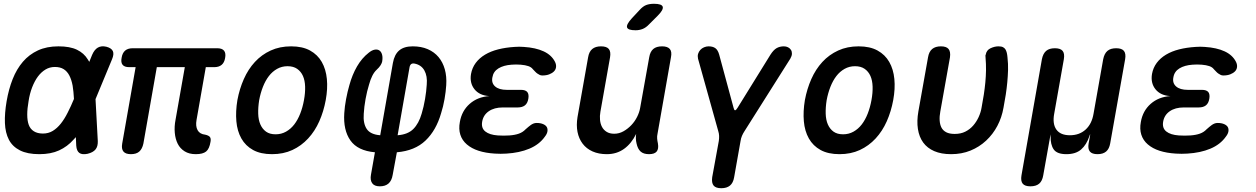

<svg xmlns="http://www.w3.org/2000/svg" viewBox="-20 -805 6640 1015"><path d="M497 -59Q498 -31 485 -15Q472 1 443 8Q414 14 399.5 3.5Q385 -7 383 -35L381 -80Q375 -73 368 -66Q336 -30 292.5 -10Q249 10 188 10Q125 10 85.5 -10Q46 -30 27 -66.5Q8 -103 6 -154.5Q4 -206 15 -270Q26 -334 47 -387Q68 -440 101 -478.5Q134 -517 180.5 -538.5Q227 -560 289 -560Q350 -560 387 -542Q424 -524 444 -491Q448 -485 452 -478L467 -515Q479 -543 497.5 -553.5Q516 -564 542 -558Q569 -551 576.5 -535Q584 -519 572 -491L485 -281ZM371 -282Q369 -321 364 -352Q358 -384 346.5 -406Q335 -428 316.5 -439.5Q298 -451 270 -451Q243 -451 220.5 -437.5Q198 -424 180.5 -400.5Q163 -377 150 -343.5Q137 -310 131 -270Q124 -231 124 -199Q124 -167 132 -145Q140 -123 159 -111Q178 -99 207 -99Q236 -99 259 -113Q282 -127 301.5 -151.5Q321 -176 338 -210Q355 -243 371 -282Z M1015 10Q980 10 956 -5Q932 -20 919.5 -45Q907 -70 904 -103Q901 -136 908 -172L957 -450H809L738 -46Q732 -18 716.5 -4Q701 10 672 10Q644 10 632.5 -4Q621 -18 626 -46L697 -450H663Q638 -450 628 -462.5Q618 -475 623 -500Q627 -525 641.5 -537.5Q656 -550 682 -550H1128Q1154 -550 1164.5 -537Q1175 -524 1170 -498Q1166 -474 1151.5 -462Q1137 -450 1113 -450H1068L1019 -171Q1013 -138 1024.5 -117Q1036 -96 1065 -93Q1083 -89 1089.5 -81Q1096 -73 1093 -56Q1087 -18 1069.5 -4Q1052 10 1015 10Z M1418 10Q1358 10 1318 -12Q1278 -34 1256 -73Q1234 -112 1229.5 -164Q1225 -216 1235 -276Q1246 -335 1269 -387Q1292 -439 1327.5 -477.5Q1363 -516 1411 -538Q1459 -560 1519 -560Q1579 -560 1619 -538Q1659 -516 1681 -477.5Q1703 -439 1708 -387.5Q1713 -336 1702 -276Q1691 -216 1668 -164Q1645 -112 1609 -73Q1573 -34 1525.5 -12Q1478 10 1418 10ZM1437 -95Q1467 -95 1492 -109Q1517 -123 1535.5 -147Q1554 -171 1567 -204Q1580 -237 1587 -276Q1594 -314 1593 -347Q1592 -380 1581.5 -403.5Q1571 -427 1551 -441Q1531 -455 1500 -455Q1470 -455 1445 -441Q1420 -427 1401.5 -403Q1383 -379 1370 -346Q1357 -313 1350 -275Q1344 -237 1345 -204Q1346 -171 1356.5 -147Q1367 -123 1386.5 -109Q1406 -95 1437 -95Z M1988 180Q1959 180 1947.5 163.5Q1936 147 1941 119L1962 0Q1871 -8 1832.5 -62.5Q1794 -117 1800 -207Q1802 -241 1809.5 -281Q1817 -321 1827 -355Q1842 -410 1867.5 -454Q1893 -498 1929 -526Q1946 -540 1961 -542.5Q1976 -545 1986 -538Q1996 -531 2000 -515.5Q2004 -500 2000 -478Q1998 -470 1991.5 -459.5Q1985 -449 1971 -436Q1958 -424 1948 -404Q1938 -384 1931 -358Q1920 -323 1912.5 -281.5Q1905 -240 1903 -204Q1899 -153 1918.5 -123.5Q1938 -94 1990 -90L2057 -472Q2065 -517 2090.5 -538.5Q2116 -560 2162 -560Q2207 -560 2241.5 -545Q2276 -530 2298.5 -503Q2321 -476 2331.5 -438.5Q2342 -401 2339 -355Q2337 -321 2330 -281Q2323 -241 2312 -207Q2286 -116 2229.5 -62Q2173 -8 2078 0L2056 119Q2051 150 2034 165Q2017 180 1988 180ZM2145 -449 2082 -90Q2136 -94 2165 -123Q2194 -152 2209 -204Q2220 -240 2227 -281.5Q2234 -323 2236 -358Q2240 -403 2223.5 -432.5Q2207 -462 2171 -469Q2160 -471 2153.5 -466Q2147 -461 2145 -449Z M2914 -478Q2921 -464 2919.5 -450.5Q2918 -437 2908.5 -427.5Q2899 -418 2883.5 -412Q2868 -406 2847 -406Q2839 -406 2833 -409Q2827 -412 2821 -416Q2815 -420 2809.5 -426Q2804 -432 2797 -439Q2789 -450 2773 -455.5Q2757 -461 2733 -463Q2720 -464 2708 -464Q2696 -464 2684 -463Q2642 -460 2615 -443.5Q2588 -427 2583 -396Q2577 -366 2597.5 -348Q2618 -330 2659 -330H2734Q2758 -330 2767.5 -318.5Q2777 -307 2773 -283Q2769 -259 2755 -248Q2741 -237 2717 -237H2638Q2593 -237 2564 -217Q2535 -197 2529 -162Q2523 -128 2545.5 -110Q2568 -92 2612 -89Q2627 -88 2642.5 -88Q2658 -88 2673 -89Q2702 -91 2723 -98.5Q2744 -106 2758 -121Q2766 -128 2773 -134Q2780 -140 2786.5 -144.5Q2793 -149 2800.5 -152Q2808 -155 2817 -155Q2837 -155 2851 -149Q2865 -143 2870.5 -133.5Q2876 -124 2874 -110.5Q2872 -97 2860 -82Q2831 -41 2778.5 -19Q2726 3 2657 7Q2642 8 2626.5 8Q2611 8 2596 7Q2547 4 2510 -8Q2473 -20 2448 -41.5Q2423 -63 2413.5 -93Q2404 -123 2411 -160Q2421 -219 2463 -256Q2505 -293 2567 -297Q2515 -300 2488.5 -333Q2462 -366 2470 -414Q2476 -447 2495 -472.5Q2514 -498 2544 -516Q2574 -534 2613.5 -544Q2653 -554 2700 -557Q2713 -558 2725 -558Q2737 -558 2749 -557Q2812 -553 2854 -533.5Q2896 -514 2914 -478Z M3411 10Q3382 10 3366.5 -4Q3351 -18 3345 -47Q3342 -59 3341.5 -72Q3341 -85 3343 -97Q3318 -46 3279 -18Q3240 10 3188 10Q3145 10 3112.5 -4.5Q3080 -19 3060 -45.5Q3040 -72 3033 -107.5Q3026 -143 3033 -186L3089 -502Q3094 -532 3111 -546Q3128 -560 3157 -560Q3187 -560 3198.5 -546Q3210 -532 3205 -502L3154 -214Q3150 -192 3152 -171Q3154 -150 3162.5 -134Q3171 -118 3187 -108Q3203 -98 3227 -98Q3253 -98 3276 -111Q3299 -124 3317.5 -143.5Q3336 -163 3348 -187Q3360 -211 3364 -234L3412 -502Q3417 -532 3433.5 -546Q3450 -560 3480 -560Q3509 -560 3521 -546Q3533 -532 3527 -502L3456 -98Q3453 -85 3454 -72.5Q3455 -60 3458 -47Q3463 -18 3451.5 -4Q3440 10 3411 10ZM3411 -676Q3395 -659 3377.5 -652Q3360 -645 3340 -645Q3300 -645 3295 -660Q3290 -675 3320 -708L3361 -752Q3379 -772 3396.5 -778.5Q3414 -785 3437 -785Q3479 -785 3483.5 -769Q3488 -753 3457 -722Z M3793 190Q3764 190 3752.5 176Q3741 162 3745 132L3780 -60Q3782 -74 3781.5 -87Q3781 -100 3777 -112L3670 -495Q3667 -509 3670.5 -520.5Q3674 -532 3682 -541Q3690 -550 3702 -555Q3714 -560 3726 -560Q3748 -560 3761.5 -550.5Q3775 -541 3782 -516L3858 -235Q3861 -222 3866 -222Q3871 -222 3879 -235L4053 -516Q4069 -541 4085.5 -550.5Q4102 -560 4124 -560Q4136 -560 4146 -555Q4156 -550 4161.5 -541Q4167 -532 4166.5 -520.5Q4166 -509 4158 -495L3916 -112Q3908 -100 3902.5 -87Q3897 -74 3895 -60L3861 132Q3856 162 3839 176Q3822 190 3793 190Z M4418 10Q4358 10 4318 -12Q4278 -34 4256 -73Q4234 -112 4229.5 -164Q4225 -216 4235 -276Q4246 -335 4269 -387Q4292 -439 4327.5 -477.5Q4363 -516 4411 -538Q4459 -560 4519 -560Q4579 -560 4619 -538Q4659 -516 4681 -477.5Q4703 -439 4708 -387.5Q4713 -336 4702 -276Q4691 -216 4668 -164Q4645 -112 4609 -73Q4573 -34 4525.5 -12Q4478 10 4418 10ZM4437 -95Q4467 -95 4492 -109Q4517 -123 4535.5 -147Q4554 -171 4567 -204Q4580 -237 4587 -276Q4594 -314 4593 -347Q4592 -380 4581.5 -403.5Q4571 -427 4551 -441Q4531 -455 4500 -455Q4470 -455 4445 -441Q4420 -427 4401.5 -403Q4383 -379 4370 -346Q4357 -313 4350 -275Q4344 -237 4345 -204Q4346 -171 4356.5 -147Q4367 -123 4386.5 -109Q4406 -95 4437 -95Z M4886 -502Q4891 -532 4908 -546Q4925 -560 4954 -560Q4983 -560 4994.5 -546Q5006 -532 5002 -502L4951 -216Q4946 -190 4947.5 -168Q4949 -146 4957 -130.5Q4965 -115 4982 -106Q4999 -97 5027 -97Q5059 -97 5083 -109Q5107 -121 5124.5 -141Q5142 -161 5153.5 -186Q5165 -211 5169 -236Q5176 -273 5181 -305.5Q5186 -338 5189 -370Q5192 -402 5192.5 -434Q5193 -466 5190 -502Q5190 -506 5189.5 -509.5Q5189 -513 5191 -516Q5195 -540 5216.5 -550Q5238 -560 5258 -560Q5274 -560 5282.5 -555.5Q5291 -551 5295.5 -543.5Q5300 -536 5302.5 -525.5Q5305 -515 5306 -502Q5310 -467 5309 -434.5Q5308 -402 5305 -370Q5302 -338 5297 -305L5285 -236Q5276 -184 5252.5 -139.5Q5229 -95 5193 -61.5Q5157 -28 5110.5 -9Q5064 10 5008 10Q4956 10 4919 -6Q4882 -22 4860.5 -51.5Q4839 -81 4832.5 -123Q4826 -165 4835 -216Z M5427 180Q5398 180 5386.5 166Q5375 152 5380 122L5488 -492Q5494 -522 5510.5 -536Q5527 -550 5556.5 -550Q5586 -550 5597.5 -536Q5609 -522 5604 -492L5553 -204Q5543 -150 5564.5 -120Q5586 -90 5636 -90Q5686 -90 5719 -120Q5752 -150 5761 -204L5812 -492Q5818 -522 5834.5 -536Q5851 -550 5880.5 -550Q5910 -550 5921.5 -536Q5933 -522 5928 -492L5849 -47Q5844 -18 5827.5 -4Q5811 10 5782 10Q5753 10 5741.5 -4Q5730 -18 5735 -47L5742 -85Q5744 -95 5743 -95Q5743 -95 5743 -95Q5742 -95 5739 -85Q5724 -40 5695.5 -15Q5667 10 5617.5 10Q5568 10 5550.5 -15Q5533 -40 5534 -85V-95L5532 -85L5495 122Q5490 152 5473.5 166Q5457 180 5427 180Z M6514 -478Q6521 -464 6519.5 -450.5Q6518 -437 6508.5 -427.5Q6499 -418 6483.5 -412Q6468 -406 6447 -406Q6439 -406 6433 -409Q6427 -412 6421 -416Q6415 -420 6409.5 -426Q6404 -432 6397 -439Q6389 -450 6373 -455.5Q6357 -461 6333 -463Q6320 -464 6308 -464Q6296 -464 6284 -463Q6242 -460 6215 -443.5Q6188 -427 6183 -396Q6177 -366 6197.5 -348Q6218 -330 6259 -330H6334Q6358 -330 6367.5 -318.5Q6377 -307 6373 -283Q6369 -259 6355 -248Q6341 -237 6317 -237H6238Q6193 -237 6164 -217Q6135 -197 6129 -162Q6123 -128 6145.5 -110Q6168 -92 6212 -89Q6227 -88 6242.5 -88Q6258 -88 6273 -89Q6302 -91 6323 -98.5Q6344 -106 6358 -121Q6366 -128 6373 -134Q6380 -140 6386.5 -144.5Q6393 -149 6400.5 -152Q6408 -155 6417 -155Q6437 -155 6451 -149Q6465 -143 6470.5 -133.5Q6476 -124 6474 -110.5Q6472 -97 6460 -82Q6431 -41 6378.5 -19Q6326 3 6257 7Q6242 8 6226.5 8Q6211 8 6196 7Q6147 4 6110 -8Q6073 -20 6048 -41.5Q6023 -63 6013.5 -93Q6004 -123 6011 -160Q6021 -219 6063 -256Q6105 -293 6167 -297Q6115 -300 6088.5 -333Q6062 -366 6070 -414Q6076 -447 6095 -472.5Q6114 -498 6144 -516Q6174 -534 6213.5 -544Q6253 -554 6300 -557Q6313 -558 6325 -558Q6337 -558 6349 -557Q6412 -553 6454 -533.5Q6496 -514 6514 -478Z"/></svg>

Font: Maple Mono NL SemiBold
Style: Italic
Weight: 600
Italic angle: -10°
Monospace: yes
Designer: subframe7536
Version: Version 7.000